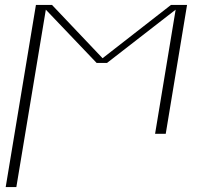

<svg xmlns="http://www.w3.org/2000/svg" viewBox="-20 -540 840 775"><path d="M3 215 125 -520H190L394 -305L670 -520H735L649 0H606L689 -501L412 -286H370L165 -501L46 215Z"/></svg>

Font: Iosevka Aile XLt Obl
Style: Regular
Weight: 200
Italic angle: -9°
Designer: Belleve Invis
Foundry: Belleve Invis
Version: Version 31.1.0; ttfautohint (v1.8.4)